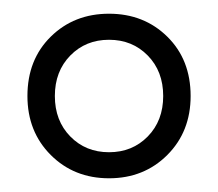

<svg xmlns="http://www.w3.org/2000/svg" viewBox="-20 -720 318 280"><path d="M20 -580Q20 -528 54 -494Q88 -460 139 -460Q190 -460 224 -494Q258 -528 258 -580Q258 -633 224 -666.5Q190 -700 139 -700Q88 -700 54 -666.5Q20 -633 20 -580ZM60 -580Q60 -616 82.5 -639Q105 -662 139 -662Q173 -662 195.5 -639Q218 -616 218 -580Q218 -544 195.5 -521Q173 -498 139 -498Q105 -498 82.5 -521Q60 -544 60 -580Z"/></svg>

Font: Jost* Book
Style: Regular
Weight: 400
Version: Version 3.000